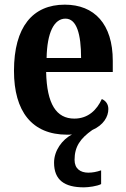

<svg xmlns="http://www.w3.org/2000/svg" viewBox="-20 -568 540 824"><path d="M340 236C360 236 397 231 414 222V163C394 170 376 173 359 173C325 173 300 156 300 118C300 61 325 26 376 -10C424 -31 445 -67 445 -100C445 -122 433 -136 417 -143C396 -97 359 -59 299 -59C222 -59 181 -121 178 -259H464V-307C464 -465 385 -548 258 -548C120 -548 40 -452 40 -264C40 -90 117 10 268 10C275 10 282 10 289 9C247 31 212 78 212 130C212 205 257 236 340 236ZM328 -319H180C182 -428 212 -488 261 -488C309 -488 328 -422 328 -319Z"/></svg>

Font: Noto Serif Armenian Condensed
Style: Bold
Weight: 700
Width: 3
Designer: Monotype Design Team
Foundry: Monotype Imaging Inc.
Version: Version 2.008